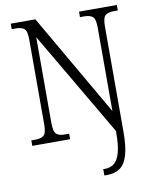

<svg xmlns="http://www.w3.org/2000/svg" viewBox="-101 -790 891 1105"><g transform="rotate(-10 344.5 -237.0)"><path d="M418 240V203H428Q460 203 482 185.5Q504 168 516 126Q528 84 528 9V-1L170 -612V-111Q170 -59 186 -45.5Q202 -32 233 -32H260V0H39V-32H62Q96 -32 112 -45.5Q128 -59 128 -111V-605Q128 -656 112 -669Q96 -682 63 -682H39V-714H183L528 -117V-605Q528 -655 512 -668.5Q496 -682 462 -682H438V-714H659V-682H637Q602 -682 586 -668.5Q570 -655 570 -603V9Q570 97 555 147.5Q540 198 509.5 219Q479 240 435 240Z"/></g></svg>

Font: Noto Serif Armenian SemiCondensed Light
Style: Regular
Weight: 300
Width: 4
Designer: Monotype Design Team
Foundry: Monotype Imaging Inc.
Version: Version 2.008; ttfautohint (v1.8.4.7-5d5b)